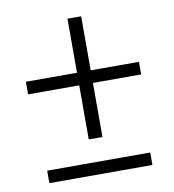

<svg xmlns="http://www.w3.org/2000/svg" viewBox="-73 -683 676 748"><g transform="rotate(-10 265.0 -309.5)"><path d="M297.4 -404.8H488.3V-355H297.4V-141.1H243.2V-355H41V-404.8H243.2V-618.7H297.4ZM470.2 0H62.5V-49.3H470.2Z"/></g></svg>

Font: Vazir Thin FD-UI
Style: Thin-FD-UI
Weight: 100
Designer: Saber Rastikerdar
Foundry: Saber Rastikerdar
Version: Version 30.1.0